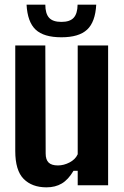

<svg xmlns="http://www.w3.org/2000/svg" viewBox="-20 -795 534 824"><path d="M179.5 9Q117.5 9 81.5 -27.2Q45.5 -63.5 45.5 -147V-600H174.5L176 -136Q176 -110 188.5 -97.5Q201 -85 228.5 -85Q254 -85 278.8 -98Q303.5 -111 313.5 -133V-600H444V0H313.5V-62H295.5Q273 -24 245.2 -7.5Q217.5 9 179.5 9ZM243.5 -635Q168 -635 133 -667.8Q98 -700.5 94 -775H174.5Q174.5 -737 190.5 -719Q206.5 -701 243.5 -701Q280 -701 296.2 -718.8Q312.5 -736.5 313 -775H393Q389 -700.5 353.8 -667.8Q318.5 -635 243.5 -635Z"/></svg>

Font: Big Shoulders
Style: Bold
Weight: 700
Designer: Patric King
Foundry: XO Type Co
Version: Version 2.002